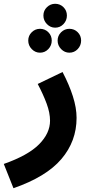

<svg xmlns="http://www.w3.org/2000/svg" viewBox="-55 -763 484 1013"><path d="M16 230 -35 102Q93 57 151 -1.5Q209 -60 209 -126Q209 -168 191 -216.5Q173 -265 144 -320L275 -383Q310 -316 329.5 -255Q349 -194 349 -141Q349 -18 269 76Q189 170 16 230ZM236 -617Q211 -617 192.5 -636Q174 -655 174 -681Q174 -707 192.5 -725Q211 -743 236 -743Q262 -743 280 -725Q298 -707 298 -681Q298 -655 280 -636Q262 -617 236 -617ZM156 -485Q131 -485 112.5 -504Q94 -523 94 -549Q94 -575 112.5 -593Q131 -611 156 -611Q182 -611 200 -593Q218 -575 218 -549Q218 -523 200 -504Q182 -485 156 -485ZM311 -485Q286 -485 267.5 -504Q249 -523 249 -549Q249 -575 267.5 -593Q286 -611 311 -611Q337 -611 355 -593Q373 -575 373 -549Q373 -523 355 -504Q337 -485 311 -485Z"/></svg>

Font: Noto IKEA Arabic
Style: Bold
Weight: 700
Designer: Monotype Design Team
Foundry: Monotype Imaging Inc.
Version: Version 1.200